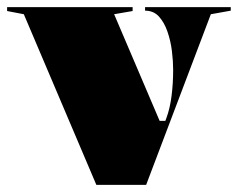

<svg xmlns="http://www.w3.org/2000/svg" viewBox="-40 -520 679 540"><path d="M231 0 27 -480 -20 -489V-500H333V-489L281 -480L409 -180H425L428 -188Q438 -215 442.5 -250Q447 -285 447 -324Q447 -348 443.5 -376.5Q440 -405 431 -431Q422 -457 407 -473.5Q392 -490 368 -490V-500H609V-490L553 -480L371 0Z"/></svg>

Font: Kalnia Thin
Style: Regular
Weight: 100
Version: Version 1.105